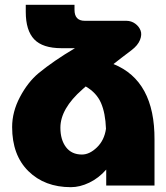

<svg xmlns="http://www.w3.org/2000/svg" viewBox="-20 -777 697 804"><path d="M455.1 -508.8Q628.4 -439 627 -191.9V0H424.8V-66.9Q393.6 -31.2 354 -12.2Q314.5 6.8 276.9 6.8Q167 6.8 98.9 -60.3Q30.8 -127.4 30.8 -245.1Q30.8 -308.6 63.5 -370.6Q96.2 -432.6 141.1 -470.2Q204.6 -522.5 293.9 -575.2H237.8Q158.7 -575.2 123.3 -612.3Q87.9 -649.4 87.9 -727.1V-756.8H292V-735.8Q292 -689.9 335 -689.9H509.8Q530.3 -689.5 546.1 -678Q562 -666.5 568.6 -649.4Q575.2 -632.3 566.2 -609.6Q557.1 -586.9 530.8 -566.9Q516.1 -556.2 490.7 -536.4Q465.3 -516.6 455.1 -508.8ZM323.2 -129.9Q355 -129.9 386 -159.9Q417 -189.9 423.8 -237.8Q421.4 -303.7 402.8 -346.2Q384.3 -388.7 338.9 -415L325.2 -402.8Q232.9 -321.8 232.9 -242.2Q232.9 -191.9 256.3 -160.9Q279.8 -129.9 323.2 -129.9Z"/></svg>

Font: Montserrat arm ExtraBold
Style: Regular
Weight: 800
Designer: Julieta Ulanovsky
Foundry: Julieta Ulanovsky
Version: Version 6.000;PS 006.000;hotconv 1.0.88;makeotf.lib2.5.64775